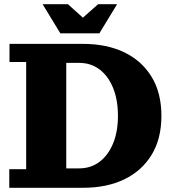

<svg xmlns="http://www.w3.org/2000/svg" viewBox="-20 -890 819 910"><path d="M294 0V-92H355Q410 -92 451 -122.5Q492 -153 515.5 -209Q539 -265 539 -341Q539 -418 515.5 -474.5Q492 -531 451 -561.5Q410 -592 355 -592H294V-682H374Q486 -682 569 -642Q652 -602 698.5 -526Q745 -450 745 -341Q745 -232 698.5 -156Q652 -80 569 -40Q486 0 374 0ZM24 0V-88H104V-596H25V-682H294V0ZM266 -732 182 -870H302L411 -772H334L445 -870H535L451 -732Z"/></svg>

Font: Montagu Slab
Style: Bold
Weight: 700
Designer: Florian Karsten
Foundry: Florian Karsten
Version: Version 1.000